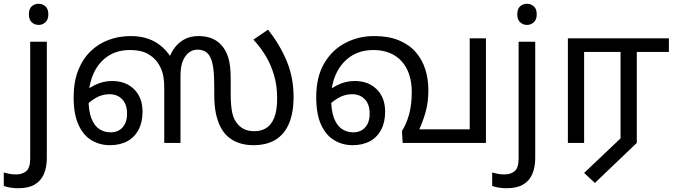

<svg xmlns="http://www.w3.org/2000/svg" viewBox="-75 -757 3580 1017"><path d="M22 240Q-3 240 -22 236.5Q-41 233 -55 228V157Q-40 161 -24 164Q-8 167 11 167Q43 167 64 149.5Q85 132 85 83V-536H173V80Q173 130 157 166Q141 202 108 221Q75 240 22 240ZM78 -681Q78 -710 93 -723.5Q108 -737 130 -737Q150 -737 165.5 -723.5Q181 -710 181 -681Q181 -653 165.5 -639Q150 -625 130 -625Q108 -625 93 -639Q78 -653 78 -681Z M507 12Q454 12 410 -14Q366 -40 340.5 -96.5Q315 -153 315 -242Q315 -323 339 -384Q363 -445 405 -485.5Q447 -526 501.5 -546Q556 -566 617 -566Q669 -566 710.5 -551.5Q752 -537 785.5 -507Q819 -477 845 -430L816 -433Q825 -468 846 -498.5Q867 -529 899.5 -547.5Q932 -566 977 -566Q1014 -566 1043.5 -555Q1073 -544 1095 -521Q1121 -494 1134 -452.5Q1147 -411 1147 -343V-255Q1147 -200 1155 -160.5Q1163 -121 1188 -95Q1203 -79 1224 -70.5Q1245 -62 1273 -62Q1307 -62 1334 -78Q1361 -94 1377 -132Q1393 -170 1393 -237Q1393 -303 1376.5 -359Q1360 -415 1332 -461.5Q1304 -508 1267 -547L1345 -600Q1407 -521 1443.5 -434Q1480 -347 1480 -244Q1480 -159 1455.5 -102Q1431 -45 1384 -16.5Q1337 12 1267 12Q1224 12 1188.5 -0.5Q1153 -13 1127 -38Q1106 -58 1091 -88.5Q1076 -119 1068 -159.5Q1060 -200 1060 -250V-288Q1060 -353 1055.5 -390Q1051 -427 1041 -449Q1031 -473 1013 -483.5Q995 -494 972 -494Q951 -494 935.5 -485Q920 -476 910 -463Q895 -444 888 -417.5Q881 -391 881 -351V0H795V-293Q795 -356 778 -393.5Q761 -431 735 -453Q707 -476 678.5 -484Q650 -492 613 -492Q544 -492 495 -458.5Q446 -425 420 -366.5Q394 -308 394 -232Q394 -168 409.5 -129Q425 -90 451.5 -73Q478 -56 511 -56Q537 -56 556.5 -67.5Q576 -79 587 -101Q598 -123 598 -155Q598 -205 572 -231.5Q546 -258 505 -258Q465 -258 430 -237Q395 -216 366 -184L351 -248Q381 -283 425.5 -305.5Q470 -328 519 -328Q591 -328 635.5 -284Q680 -240 680 -165Q680 -110 659 -70Q638 -30 599.5 -9Q561 12 507 12Z M1792 12Q1739 12 1695 -14.5Q1651 -41 1625.5 -97Q1600 -153 1600 -243Q1600 -350 1642.5 -422Q1685 -494 1755 -530Q1825 -566 1907 -566Q1983 -566 2037.5 -543.5Q2092 -521 2126.5 -481.5Q2161 -442 2177.5 -390.5Q2194 -339 2194 -280Q2194 -216 2180 -166Q2166 -116 2146 -72H2413V-554H2499V0H2058L2054 -63Q2077 -98 2091.5 -149.5Q2106 -201 2106 -269Q2106 -340 2081 -390Q2056 -440 2010.5 -466Q1965 -492 1903 -492Q1833 -492 1783 -458.5Q1733 -425 1706 -367.5Q1679 -310 1679 -237Q1679 -170 1694.5 -130.5Q1710 -91 1736.5 -73.5Q1763 -56 1796 -56Q1822 -56 1841.5 -67.5Q1861 -79 1872 -101Q1883 -123 1883 -155Q1883 -205 1857 -231.5Q1831 -258 1790 -258Q1750 -258 1715 -237Q1680 -216 1651 -184L1636 -248Q1666 -283 1710.5 -305.5Q1755 -328 1804 -328Q1876 -328 1920.5 -284Q1965 -240 1965 -165Q1965 -110 1944 -70Q1923 -30 1884.5 -9Q1846 12 1792 12Z M2609 240Q2584 240 2565 236.5Q2546 233 2532 228V157Q2547 161 2563 164Q2579 167 2598 167Q2630 167 2651 149.5Q2672 132 2672 83V-536H2760V80Q2760 130 2744 166Q2728 202 2695 221Q2662 240 2609 240ZM2665 -681Q2665 -710 2680 -723.5Q2695 -737 2717 -737Q2737 -737 2752.5 -723.5Q2768 -710 2768 -681Q2768 -653 2752.5 -639Q2737 -625 2717 -625Q2695 -625 2680 -639Q2665 -653 2665 -681Z M3076 212 3019 159 3212 -24V-482H3019V0H2933V-554H3468V-482H3298V0Z"/></svg>

Font: hextamil15
Style: Book
Weight: 400
Designer: Jelle Bosma - Monotype Design Team
Foundry: Monotype Imaging Inc.
Version: Version 2.003